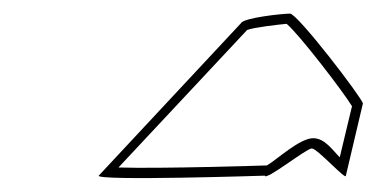

<svg xmlns="http://www.w3.org/2000/svg" viewBox="-20 -822 563 282"><path d="M125 -564C122 -556 369 -564 369 -564C370 -556 430 -604 438 -604C446 -604 489 -556 488 -564L513 -670C512 -678 417 -802 406 -802C395 -802 338 -796 334 -788ZM154 -576 343 -778C354 -782 390 -786 401 -787C420 -771 485 -686 497 -666L479 -591C468 -602 457 -619 440 -619C420 -619 386 -587 372 -579H371C371 -579 216 -574 154 -576Z"/></svg>

Font: Ampere
Style: OuLnIta
Weight: 400
Version: Version 1